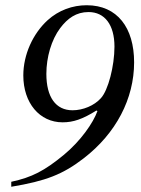

<svg xmlns="http://www.w3.org/2000/svg" viewBox="-20 -696 540 733"><path d="M352 -272C336 -227 288 -158 224 -105C150 -44 102 -19 23 -2V17C155 -5 220 -30 300 -92C423 -187 492 -319 492 -458C492 -590 428 -676 311 -676C257 -676 204 -657 162 -619C106 -568 69 -488 69 -408C69 -303 131 -229 219 -229C260 -229 295 -241 348 -274ZM417 -518C417 -444 393 -351 365 -321C340 -293 297 -275 257 -275C193 -275 157 -325 157 -414C157 -477 176 -544 210 -589C238 -626 271 -650 318 -650C380 -650 417 -601 417 -518Z"/></svg>

Font: STIXGeneral
Style: Italic
Weight: 400
Italic angle: -16.33°
Designer: MicroPress Inc., with final additions and corrections provided by Coen Hoffman, Elsevier (retired)
Version: Version 1.1.0